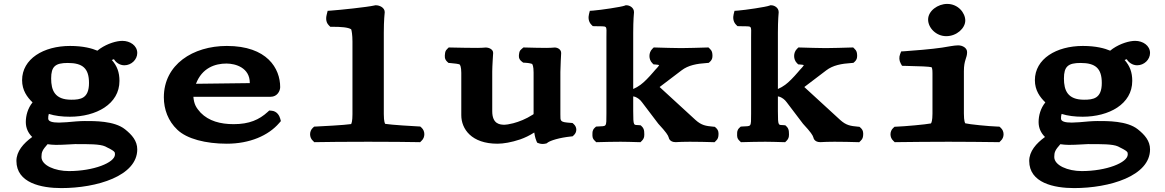

<svg xmlns="http://www.w3.org/2000/svg" viewBox="-20 -725 5960 982"><path d="M344.2 -215C260.5 -215 241.6 -262.5 241.6 -323.6C241.6 -385.3 263 -403 326.9 -403C402.6 -403 435.2 -375.5 435.2 -300.6C435.2 -220.9 391.6 -215 344.2 -215ZM265.8 16C310.2 16 347.9 12 363.8 12C433.5 12 490.9 11.4 518.3 24C569.3 49.1 568 52.4 568 65C568 107 458 150 332.7 150C261.4 150 192.1 120.9 192.1 78C192.1 53.3 196.6 42.3 223.2 12.5C235.1 14.3 252 16 265.8 16ZM682 -454C682 -492.1 645.2 -516 606 -516C576.3 -516 531.2 -503 492 -476.4C486.9 -472.9 484 -470.8 478 -465.8C451.4 -477.2 406.6 -490 338.4 -490C202.5 -490 93 -423.8 93 -314.8C93 -262.9 119 -227.8 146.5 -201.3C121.9 -171.4 112 -133.3 112 -100.8C112 -70.5 123.6 -45.1 144.7 -24.4C99.4 8.5 64 49.1 64 98C64 210.8 191.4 237 293.5 237C475.3 237 682 174.9 682 39C682 -4.6 654.8 -35.5 619.6 -63.6C564.5 -107.6 462.4 -106 413.3 -106C386.5 -106 354.4 -103 321.1 -99.9C302 -99 285.7 -98 282 -98C248.9 -98 226.6 -103.1 226.6 -118.7C226.6 -127.3 227.1 -134.5 229.7 -142.4C261.1 -132.4 297.5 -128 337.3 -128C471.5 -128 591 -192.2 591 -311.2C591 -355.5 578.7 -387.9 551.9 -418.2C555.6 -420 561.1 -421.8 562.4 -422.1C562.6 -422 562.9 -421.8 563.7 -420.9C572.1 -406.5 591.6 -391.1 616 -391.1C651.7 -391.1 682 -420.1 682 -454Z M1137.9 -400C1185.7 -400 1257.6 -378.1 1257.6 -301C1257.6 -300.9 1257.6 -300.7 1257.4 -299.9L982.4 -296.5C1013 -377.6 1079.9 -400 1137.9 -400ZM1357 -159.7 1349.1 -152.4C1305.4 -112.5 1254.8 -90 1175.1 -90C1107.2 -90 1048 -105.9 1006.2 -148.6C983.4 -174 972.5 -190.9 969 -230H1364C1398.8 -230 1413 -260.7 1413 -279.3C1413 -374.5 1346.9 -490 1140.2 -490C966.8 -490 818 -394.9 818 -227.3C818 -166.1 839.8 -105.9 886.9 -61.6C935.8 -14.4 1032.7 10 1140.2 10C1257.3 10 1352.7 -31.6 1407.9 -95.7L1416.6 -105.7L1413.1 -118.6C1409.4 -132.1 1397.5 -157 1367.7 -158.9Z M1775.7 -90.4C1743.2 -85.2 1618.9 -78.8 1596.4 -77.8L1586.8 -77.4L1580 -71.2C1561.3 -54.2 1561.3 -22.3 1580 -5.3L1587.6 2.2L1598.3 2C1639.8 1 1754.2 0 1863.4 0C1968.6 0 2075.5 1 2118.1 2L2128.8 2.2L2136.3 -5.3C2155 -22.4 2155 -54.6 2136.3 -71.7L2129.5 -77.9L2119.9 -78.4C2098.6 -79.3 1980 -86.4 1950.3 -91.5C1949.2 -92.4 1943 -101.2 1943 -141.7V-558C1943 -621.9 1947.4 -659.4 1947.6 -661.3L1947.7 -661.8V-663C1947.7 -686.3 1921 -698 1903.2 -698H1899.3L1895.6 -697.1C1857.7 -688.4 1716.3 -673.8 1673.8 -670.9L1655.8 -669.6L1651.4 -652.1C1648.5 -640.5 1642.7 -614.6 1662 -595.3L1669.3 -588H1679.7C1725.3 -588 1760 -585.3 1776 -575.3C1778.6 -570 1782.7 -545.5 1782.7 -513V-140.7C1782.7 -106.7 1778.3 -93.5 1775.7 -90.4Z M2640.8 -12.1C2665.6 -20.9 2688.1 -31.8 2712.5 -47.3C2716.1 -22.2 2722 -7.7 2723.3 -4.6L2727.4 4.7L2737.3 8.4C2750.2 13.2 2764.4 10.9 2771.1 9.3L2776.6 7.9L2780.9 4.3C2795.4 -6.4 2841.1 -20.8 2899.9 -26.9L2908.6 -27.8L2914.7 -33.4C2931.9 -49 2931.9 -74.5 2914.7 -90L2908.2 -95.9L2899 -96.6C2843.6 -100.5 2846.1 -104.3 2846.1 -140.1V-356.9C2846.1 -382.5 2849.9 -449.8 2850.1 -453L2850.1 -453.3V-453.9C2850.1 -472.9 2831.2 -482 2817.1 -482H2814.6L2812.4 -481.6C2810.1 -481.2 2786.9 -480 2774.1 -480C2742.6 -480 2704.7 -481 2667.7 -482L2657 -482.3L2648.2 -474.7C2637.1 -466.2 2636.4 -458 2635.3 -451.9C2633.5 -441.3 2630 -424.6 2648.2 -410.6L2656 -404.6L2665.6 -404.1C2685.7 -403.1 2699.8 -399.2 2701.2 -398.2C2703.3 -396.4 2709.1 -386.7 2709.1 -354.5V-154.3C2709.1 -138.1 2710.8 -142.5 2703.3 -137.6C2671 -116.6 2634.8 -102.4 2605 -94.6C2584.4 -89.2 2567.5 -87 2561.2 -87C2537.8 -87 2497.6 -89.5 2497.6 -156.2V-359.5C2497.6 -385 2502.2 -453.3 2502.2 -453.3L2502.2 -453.9V-454.5C2502.2 -473.1 2480.5 -482 2464.1 -482H2461.2L2458.5 -481.5C2456.7 -481.3 2436.5 -480 2421.3 -480C2384.9 -480 2328.3 -481 2285.7 -482L2275 -482.3L2267.4 -474.7C2257.2 -465.5 2256.8 -456.5 2256 -449.9C2254.8 -439.4 2252 -423 2267.4 -409.1L2273.9 -403.2L2283 -402.5C2303.9 -401.2 2325.9 -397.6 2330.5 -395.5C2333.2 -393.3 2339.3 -383.2 2339.3 -352.6V-135.9C2339.3 -65.2 2391.6 10 2524.2 10C2554.5 10 2595.4 3.2 2640.8 -12.1Z M3037.8 -78.1 3028.5 -77.5 3021.9 -71.4C3009.2 -59.8 3010.2 -47.6 3010.1 -39.1C3010 -30.3 3008.7 -17.4 3021.9 -5.3L3029.5 2.2L3040.2 2C3082.4 1 3110.1 0 3154.6 0C3189.5 0 3201.5 1 3245 2L3255.7 2.2L3263.3 -5.3C3277.4 -19.4 3275.5 -35 3275 -45.5C3274.6 -54 3275 -65.9 3263.3 -77.7L3256.9 -84L3248 -84.9C3221.3 -87.5 3218.6 -75.5 3218.6 -157V-232.1C3222.3 -231.5 3225.4 -230.8 3228.6 -229.7C3241.2 -224.4 3253.3 -216.3 3263.4 -202.3L3347 -92.1C3387.9 -48.1 3396.8 -33.1 3400 -22.3L3400.3 -21.2L3400.7 -20.1C3400.7 -20.1 3404.5 2 3435.1 2H3435.8L3436.5 2C3465.1 0.9 3467.9 0 3508.2 0C3551 0 3590.3 1 3623.8 2L3634.6 2.3L3642.3 -5.3C3652.4 -14.5 3653.8 -24.4 3654.5 -32.1C3655.6 -42.9 3656.2 -58.1 3642.3 -70.7L3636 -76.4L3627.2 -77.2C3590.2 -80.7 3568.2 -83.6 3537.3 -111.4L3355.2 -278.5C3354.8 -278.9 3354.5 -279.1 3353.8 -280L3466.1 -365.3C3500.4 -391.4 3543 -399.3 3595.8 -402.8L3604.8 -403.5L3611.3 -409.3C3625.2 -421.9 3624.6 -437.1 3623.5 -447.9C3622.8 -455.6 3621.4 -465.5 3611.3 -474.7L3603.7 -482.3L3593 -482C3541.2 -481 3512 -479 3463.6 -479C3412.7 -479 3386 -481 3334.2 -482L3323.5 -482.3L3315.9 -474.7C3296.9 -455.6 3296.9 -421.4 3315.9 -402.3L3322.6 -395.7L3332 -395.1C3341.2 -394.5 3347.1 -393.5 3351.3 -392.3C3349.7 -388.7 3344.7 -382 3341.3 -378.5C3334.3 -371.5 3327.2 -363 3320.5 -355.2C3299 -330.1 3274.8 -304.9 3255.9 -291.2C3243.6 -282.2 3232.2 -275.7 3218.6 -269.8V-558C3218.6 -622.5 3222.5 -660.5 3222.5 -660.5L3222.6 -661.8V-663C3222.6 -686.3 3199.8 -698 3184.6 -698H3179.8L3175.3 -696.2C3158.2 -689.4 3052 -673.7 3014.7 -670.9L2996.7 -669.6L2992.3 -652.1C2988.6 -637 2988.4 -614.8 3004.9 -598.3L3011.8 -591.4L3021.6 -591C3090.6 -588.2 3081.6 -601.5 3081.6 -534V-143.9C3081.6 -71.8 3082.7 -81 3037.8 -78.1Z M3777.8 -78.1 3768.5 -77.5 3761.9 -71.4C3749.2 -59.8 3750.2 -47.6 3750.1 -39.1C3750 -30.3 3748.7 -17.4 3761.9 -5.3L3769.5 2.2L3780.2 2C3822.4 1 3850.1 0 3894.6 0C3929.5 0 3941.5 1 3985 2L3995.7 2.2L4003.3 -5.3C4017.4 -19.4 4015.5 -35 4015 -45.5C4014.6 -54 4015 -65.9 4003.3 -77.7L3996.9 -84L3988 -84.9C3961.3 -87.5 3958.6 -75.5 3958.6 -157V-232.1C3962.3 -231.5 3965.4 -230.8 3968.6 -229.7C3981.2 -224.4 3993.3 -216.3 4003.4 -202.3L4087 -92.1C4127.9 -48.1 4136.8 -33.1 4140 -22.3L4140.3 -21.2L4140.7 -20.1C4140.7 -20.1 4144.5 2 4175.1 2H4175.8L4176.5 2C4205.1 0.9 4207.9 0 4248.2 0C4291 0 4330.3 1 4363.8 2L4374.6 2.3L4382.3 -5.3C4392.4 -14.5 4393.8 -24.4 4394.5 -32.1C4395.6 -42.9 4396.2 -58.1 4382.3 -70.7L4376 -76.4L4367.2 -77.2C4330.2 -80.7 4308.2 -83.6 4277.3 -111.4L4095.2 -278.5C4094.8 -278.9 4094.5 -279.1 4093.8 -280L4206.1 -365.3C4240.4 -391.4 4283 -399.3 4335.8 -402.8L4344.8 -403.5L4351.3 -409.3C4365.2 -421.9 4364.6 -437.1 4363.5 -447.9C4362.8 -455.6 4361.4 -465.5 4351.3 -474.7L4343.7 -482.3L4333 -482C4281.2 -481 4252 -479 4203.6 -479C4152.7 -479 4126 -481 4074.2 -482L4063.5 -482.3L4055.9 -474.7C4036.9 -455.6 4036.9 -421.4 4055.9 -402.3L4062.6 -395.7L4072 -395.1C4081.2 -394.5 4087.1 -393.5 4091.3 -392.3C4089.7 -388.7 4084.7 -382 4081.3 -378.5C4074.3 -371.5 4067.2 -363 4060.5 -355.2C4039 -330.1 4014.8 -304.9 3995.9 -291.2C3983.6 -282.2 3972.2 -275.7 3958.6 -269.8V-558C3958.6 -622.5 3962.5 -660.5 3962.5 -660.5L3962.6 -661.8V-663C3962.6 -686.3 3939.8 -698 3924.6 -698H3919.8L3915.3 -696.2C3898.2 -689.4 3792 -673.7 3754.7 -670.9L3736.7 -669.6L3732.3 -652.1C3728.6 -637 3728.4 -614.8 3744.9 -598.3L3751.8 -591.4L3761.6 -591C3830.6 -588.2 3821.6 -601.5 3821.6 -534V-143.9C3821.6 -71.8 3822.7 -81 3777.8 -78.1Z M4819.6 -540C4873.5 -540 4917 -581.1 4917 -620C4917 -659 4880.5 -705 4824.3 -705C4777.1 -705 4726.9 -669.7 4726.9 -625C4726.9 -582.6 4767.9 -540 4819.6 -540ZM4909.9 -360.6C4909.9 -419.5 4926.3 -426.6 4926.3 -458.5C4926.3 -479.6 4903.8 -493 4880.6 -493C4859.7 -493 4829.4 -486.3 4798.2 -481.5C4747.2 -473.7 4648.4 -465.7 4605.6 -462.9L4589.1 -461.9L4583.6 -447.9C4577.6 -432.5 4578.7 -415.1 4586.8 -400.5L4593.6 -388.4L4608.6 -388.1C4686.8 -386.7 4731.7 -384.4 4744.3 -381.3C4746.8 -378 4749.2 -372 4749.2 -351.1V-143.8C4749.2 -108.2 4743.9 -96.3 4741.3 -93.7C4714.9 -88.3 4606.7 -78.6 4565.1 -77.1L4555.4 -76.8L4548.5 -70.5C4529.8 -53.7 4529.8 -22.1 4548.5 -5.3L4556.1 2.2L4566.8 2C4608.1 1 4778.9 0 4831.3 0C4880.2 0 5038.2 1 5080.6 2L5091.3 2.2L5098.8 -5.3C5117.5 -22.2 5117.5 -54 5098.8 -70.9L5091.9 -77.2L5082.1 -77.6C5035.8 -79.1 4938.3 -89 4917 -94.3C4916.2 -94.9 4909.9 -103.7 4909.9 -144.7Z M5524.2 -215C5440.5 -215 5421.6 -262.5 5421.6 -323.6C5421.6 -385.3 5443 -403 5506.9 -403C5582.6 -403 5615.2 -375.5 5615.2 -300.6C5615.2 -220.9 5571.6 -215 5524.2 -215ZM5445.8 16C5490.2 16 5527.9 12 5543.8 12C5613.5 12 5670.9 11.4 5698.3 24C5749.3 49.1 5748 52.4 5748 65C5748 107 5638 150 5512.7 150C5441.4 150 5372.1 120.9 5372.1 78C5372.1 53.3 5376.6 42.3 5403.2 12.5C5415.1 14.3 5432 16 5445.8 16ZM5862 -454C5862 -492.1 5825.2 -516 5786 -516C5756.3 -516 5711.2 -503 5672 -476.4C5666.9 -472.9 5664 -470.8 5658 -465.8C5631.4 -477.2 5586.6 -490 5518.4 -490C5382.5 -490 5273 -423.8 5273 -314.8C5273 -262.9 5299 -227.8 5326.5 -201.3C5301.9 -171.4 5292 -133.3 5292 -100.8C5292 -70.5 5303.6 -45.1 5324.7 -24.4C5279.4 8.5 5244 49.1 5244 98C5244 210.8 5371.4 237 5473.5 237C5655.3 237 5862 174.9 5862 39C5862 -4.6 5834.8 -35.5 5799.6 -63.6C5744.5 -107.6 5642.4 -106 5593.3 -106C5566.5 -106 5534.4 -103 5501.1 -99.9C5482 -99 5465.7 -98 5462 -98C5428.9 -98 5406.6 -103.1 5406.6 -118.7C5406.6 -127.3 5407.1 -134.5 5409.7 -142.4C5441.1 -132.4 5477.5 -128 5517.3 -128C5651.5 -128 5771 -192.2 5771 -311.2C5771 -355.5 5758.7 -387.9 5731.9 -418.2C5735.6 -420 5741.1 -421.8 5742.4 -422.1C5742.6 -422 5742.9 -421.8 5743.7 -420.9C5752.1 -406.5 5771.6 -391.1 5796 -391.1C5831.7 -391.1 5862 -420.1 5862 -454Z"/></svg>

Font: Linux Libertine Mono O 
Style: Mono Bold
Weight: 400
Designer: Philipp H. Poll
Foundry: Philipp H. Poll
Version: Version 5.1.7